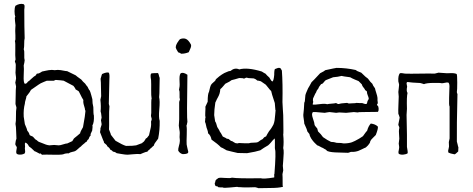

<svg xmlns="http://www.w3.org/2000/svg" viewBox="-20 -810 2474 1004"><path d="M331 -438 376 -416Q378 -413 405 -394Q413 -383 425 -373Q433 -361 438 -356Q439 -354 442.5 -346.5Q446 -339 449 -337Q453 -329 457.5 -311.5Q462 -294 463 -291Q463 -269 468 -250Q468 -212 471 -206Q473 -171 463 -153Q465 -149 463.5 -140.5Q462 -132 462 -127Q461 -124 458.5 -119.5Q456 -115 454.5 -111Q453 -107 454 -101Q447 -96 443 -82Q436 -78 433 -69Q430 -68 428 -66.5Q426 -65 424.5 -63.5Q423 -62 421 -60Q419 -58 417 -57Q407 -49 403 -44Q398 -41 388.5 -32Q379 -23 373 -20Q369 -18 357 -15.5Q345 -13 339 -8Q323 -9 310 -3Q297 0 256.5 -1Q216 -2 203 -1Q199 0 197 -3Q195 -6 194 -6Q192 -9 188.5 -7Q185 -5 184 -8Q181 -9 173.5 -13.5Q166 -18 161 -19Q140 -40 132 -44Q131 -45 129.5 -48Q128 -51 127 -52.5Q126 -54 124.5 -56Q123 -58 121 -59.5Q119 -61 117 -62.5Q115 -64 112 -64Q109 -60 110.5 -50Q112 -40 110 -36Q113 -13 110 -11Q111 -8 106.5 -6.5Q102 -5 101 -4Q94 -1 82 -1.5Q70 -2 66 -8Q63 -15 68 -38Q68 -42 64 -47Q60 -52 60 -57Q62 -77 66 -85Q65 -93 64.5 -121Q64 -149 61 -162Q64 -175 63.5 -203.5Q63 -232 66 -246Q66 -250 63.5 -256.5Q61 -263 61 -266Q62 -279 62 -310.5Q62 -342 64 -358Q61 -374 60 -378Q60 -381 62 -388Q64 -395 64 -399Q64 -403 63.5 -408Q63 -413 62 -419.5Q61 -426 61 -430Q61 -437 62 -449.5Q63 -462 62.5 -471Q62 -480 58 -487Q58 -491 60 -495Q62 -499 61 -503Q59 -517 60 -550.5Q61 -584 58 -596Q62 -599 60.5 -625.5Q59 -652 60 -660Q60 -663 60.5 -669Q61 -675 61 -678Q61 -680 58.5 -700Q56 -720 60 -722Q56 -733 56 -751.5Q56 -770 61 -780Q84 -794 104 -788Q108 -784 108.5 -779.5Q109 -775 108 -768.5Q107 -762 107 -760Q107 -661 109 -610Q109 -608 108 -604Q107 -600 107 -597Q107 -561 104 -553Q108 -543 107 -523.5Q106 -504 109 -495Q108 -483 104 -468Q106 -456 104 -416.5Q102 -377 110 -372Q114 -372 117 -373.5Q120 -375 123 -379Q126 -383 127 -384Q131 -385 136 -390.5Q141 -396 143 -397L159 -411Q163 -412 165 -414Q167 -416 169.5 -420Q172 -424 173 -425Q179 -425 183.5 -426.5Q188 -428 193 -431.5Q198 -435 200 -436Q205 -437 221 -440.5Q237 -444 246 -444Q249 -445 256.5 -444Q264 -443 266 -443Q269 -443 276.5 -444Q284 -445 288 -444Q296 -444 310 -441Q324 -438 331 -438ZM104 -200 110 -161Q122 -134 123 -126Q132 -117 135 -104Q138 -101 144 -99Q150 -97 151 -96Q154 -94 160 -86.5Q166 -79 172 -77Q180 -69 184 -68Q188 -67 199.5 -62Q211 -57 220 -54Q229 -51 238 -50Q242 -50 250 -51Q258 -52 263 -52Q267 -52 275 -51Q283 -50 287 -50Q295 -50 310 -55Q325 -60 332 -60Q333 -61 358 -72Q360 -74 363 -80Q366 -86 369 -88Q375 -92 384.5 -100.5Q394 -109 399 -113Q400 -122 414 -145Q426 -210 427 -231Q427 -233 425 -233Q425 -241 419.5 -257.5Q414 -274 416 -287Q412 -293 408 -300.5Q404 -308 399.5 -317.5Q395 -327 392 -332Q389 -335 383 -338Q377 -341 375 -343Q374 -348 369.5 -353.5Q365 -359 364 -361L313 -388Q302 -390 272 -392Q269 -392 265 -389.5Q261 -387 257 -388H225Q220 -386 210 -382Q200 -378 193 -374.5Q186 -371 181 -367L142 -340Q139 -334 135 -328Q131 -322 125.5 -315.5Q120 -309 118 -306Q118 -300 114 -288Q110 -276 110 -268Q102 -238 104 -200Z M692 -50 724 -62Q725 -66 729 -67Q733 -69 737.5 -77Q742 -85 743 -86Q748 -87 752.5 -94Q757 -101 759 -102Q760 -109 763.5 -121.5Q767 -134 769 -145.5Q771 -157 770 -170Q769 -174 771 -178Q773 -182 773 -185Q774 -188 772 -193.5Q770 -199 770 -201Q769 -204 770 -210.5Q771 -217 771 -219Q771 -222 771 -228.5Q771 -235 771 -240.5Q771 -246 771 -252Q771 -255 771 -273.5Q771 -292 773 -293Q770 -309 770.5 -340.5Q771 -372 770 -392Q765 -417 770 -425Q774 -428 806 -428Q809 -425 811 -415.5Q813 -406 815 -403Q814 -387 814 -352Q814 -317 812 -302Q817 -283 813 -239Q809 -195 815 -178Q816 -129 807 -85Q805 -81 799 -74Q793 -67 789.5 -61Q786 -55 784 -48Q780 -46 775 -40.5Q770 -35 766 -33Q765 -30 758.5 -25.5Q752 -21 751 -17Q742 -16 729.5 -10.5Q717 -5 714 -4Q701 -6 677.5 -3.5Q654 -1 647 -1Q636 -1 616 -4.5Q596 -8 590 -9Q582 -16 571 -17Q565 -25 558 -26Q553 -37 541 -45Q540 -51 532.5 -56.5Q525 -62 524 -64Q525 -67 519 -78Q504 -118 503 -119Q503 -122 504.5 -128Q506 -134 505 -138Q506 -142 508 -147.5Q510 -153 511 -157Q512 -161 510 -169.5Q508 -178 508 -181Q508 -184 510 -189.5Q512 -195 511 -198Q509 -221 506 -228Q509 -253 505 -288Q506 -291 507 -297.5Q508 -304 509 -307Q508 -319 508 -351Q508 -383 506 -398Q507 -400 509.5 -410Q512 -420 514 -423Q538 -434 549 -430Q554 -422 552 -395Q551 -374 550.5 -331.5Q550 -289 549 -267Q549 -264 551 -259Q553 -254 552 -250Q550 -231 550.5 -191Q551 -151 550 -133Q551 -129 555 -120Q559 -111 560 -105Q563 -100 584 -74Q621 -52 639 -47Q678 -47 692 -50Z M967 -537Q948 -529 928 -529Q925 -530 920.5 -533Q916 -536 912 -536Q900 -555 899 -561Q899 -566 900 -570.5Q901 -575 903.5 -579.5Q906 -584 907 -586Q918 -603 921 -605Q937 -612 951 -607Q965 -602 978 -578Q982 -570 975 -555Q968 -540 967 -537ZM960 -419 958 -244Q958 -183 960 -173Q959 -170 958 -163Q957 -156 955 -153Q958 -141 956.5 -105Q955 -69 956 -55Q957 -49 958.5 -42Q960 -35 961.5 -28.5Q963 -22 964 -19Q966 -10 958 -7Q950 -4 936 -4Q921 -7 912 -22Q911 -31 915.5 -46.5Q920 -62 920 -69Q921 -74 920 -82Q919 -90 919 -93Q919 -96 919.5 -104Q920 -112 920 -115Q920 -122 917.5 -135Q915 -148 915 -153Q915 -162 917 -186V-277Q919 -285 921 -290Q918 -297 919 -315Q920 -333 916 -340L919 -358Q920 -366 919 -382Q918 -398 919 -409.5Q920 -421 925 -427Q938 -434 960 -419Z M1461 81 1457 101Q1458 106 1458 156Q1457 158 1458.5 161Q1460 164 1459 167Q1436 173 1394.5 173Q1353 173 1332 174Q1328 173 1322.5 171Q1317 169 1314 169L1277 170Q1240 170 1240 169Q1223 169 1220 167Q1215 167 1182 170.5Q1149 174 1144 170Q1142 170 1133.5 170Q1125 170 1122 169Q1121 169 1119 166.5Q1117 164 1116 164Q1115 164 1112 164Q1109 164 1108 163Q1105 161 1103.5 153.5Q1102 146 1104 145Q1106 143 1106 142Q1105 136 1107.5 133.5Q1110 131 1111 129Q1112 128 1122 121Q1131 118 1156.5 120.5Q1182 123 1193 119Q1225 124 1343 122Q1358 127 1413 118Q1415 118 1414 109Q1413 100 1415 100Q1424 -15 1418 -30Q1417 -35 1417.5 -48Q1418 -61 1417.5 -74Q1417 -87 1416 -86Q1414 -85 1406 -76Q1398 -67 1396 -64Q1394 -61 1389 -56.5Q1384 -52 1382 -50Q1359 -37 1341 -24Q1320 -17 1272 -9Q1259 -10 1223 -10Q1212 -12 1193 -17Q1174 -22 1165 -24Q1140 -39 1135 -40Q1119 -57 1086 -80Q1082 -102 1068 -113Q1068 -121 1064.5 -130.5Q1061 -140 1060 -143Q1055 -169 1052 -172Q1053 -175 1053 -184.5Q1053 -194 1055 -197Q1052 -203 1053.5 -224Q1055 -245 1054 -252Q1056 -258 1066 -278Q1066 -320 1073 -330Q1079 -359 1084 -367Q1087 -372 1095.5 -379Q1104 -386 1106 -389Q1107 -390 1107 -391Q1107 -392 1107.5 -392.5Q1108 -393 1108 -394Q1110 -397 1117 -402.5Q1124 -408 1127 -411Q1140 -421 1153 -428Q1157 -429 1167 -434Q1177 -439 1185 -439Q1208 -458 1231 -447Q1273 -459 1349 -436Q1364 -426 1368 -425Q1377 -414 1388 -405Q1390 -403 1394.5 -394.5Q1399 -386 1404 -384Q1411 -385 1414 -419Q1414 -422 1414 -427Q1414 -432 1414.5 -435.5Q1415 -439 1415.5 -443Q1416 -447 1418 -449Q1434 -456 1440 -455Q1444 -455 1446.5 -453Q1449 -451 1450.5 -447Q1452 -443 1454 -441Q1459 -373 1457 -276Q1457 -263 1459 -239Q1461 -215 1461 -208Q1461 -201 1461.5 -173.5Q1462 -146 1462 -127Q1462 -108 1461 -107Q1465 -64 1461 -36Q1464 -26 1463.5 -9.5Q1463 7 1461 31.5Q1459 56 1459 57Q1459 61 1460 69Q1461 77 1461 81ZM1417 -271Q1399 -325 1398 -334Q1392 -339 1383 -351Q1374 -363 1370 -367Q1346 -383 1344 -385Q1341 -385 1336 -387Q1331 -389 1327 -388Q1315 -398 1307 -400Q1302 -401 1289.5 -401Q1277 -401 1270 -404Q1266 -404 1262 -401.5Q1258 -399 1255 -399Q1251 -402 1231 -402Q1205 -394 1191 -391Q1185 -385 1158 -372Q1156 -370 1147 -359Q1138 -348 1132 -344Q1131 -330 1128 -320.5Q1125 -311 1120 -302Q1115 -293 1114 -291Q1113 -287 1110 -282Q1107 -277 1106 -274Q1100 -235 1100 -208Q1105 -179 1105 -175Q1110 -170 1116 -146Q1129 -126 1130 -121Q1133 -119 1145 -96Q1165 -87 1167 -84Q1172 -85 1175.5 -83Q1179 -81 1182.5 -77.5Q1186 -74 1189 -73Q1194 -73 1202.5 -66.5Q1211 -60 1218 -61Q1221 -59 1225.5 -61Q1230 -63 1233 -62Q1264 -60 1282 -61Q1289 -64 1306 -64Q1323 -64 1329 -67Q1346 -80 1354 -83Q1363 -96 1371 -96Q1373 -100 1377.5 -108.5Q1382 -117 1387 -124Q1389 -126 1393 -131.5Q1397 -137 1399 -140Q1401 -144 1405 -150Q1409 -156 1410 -159Q1414 -169 1416 -181.5Q1418 -194 1419 -210Q1420 -226 1421 -233Q1421 -235 1420 -235Z M1954 -298V-285Q1954 -283 1955 -277.5Q1956 -272 1955 -269Q1954 -266 1951 -263Q1951 -260 1954 -258Q1957 -256 1957 -254Q1959 -253 1959 -248.5Q1959 -244 1960 -243Q1961 -232 1956 -225Q1930 -224 1877 -224Q1853 -224 1850 -222Q1837 -224 1830.5 -224Q1824 -224 1810 -222Q1796 -220 1790 -220Q1784 -220 1772 -221Q1760 -222 1754 -222Q1751 -222 1745.5 -221Q1740 -220 1738 -220Q1733 -220 1721 -222Q1709 -224 1703 -224Q1698 -224 1689 -222Q1680 -220 1678 -220Q1669 -220 1648.5 -222.5Q1628 -225 1617 -224Q1607 -217 1616 -191.5Q1625 -166 1625 -157Q1626 -153 1631.5 -147Q1637 -141 1639 -138Q1641 -133 1643 -123Q1659 -108 1669 -93Q1693 -76 1711 -68Q1726 -68 1741 -63Q1767 -63 1777 -60Q1802 -60 1820 -66Q1834 -71 1858 -85Q1861 -86 1867.5 -91Q1874 -96 1878 -98Q1894 -121 1900 -127Q1906 -150 1919 -164Q1943 -161 1956 -148Q1958 -137 1945 -104Q1942 -100 1930.5 -89.5Q1919 -79 1916 -71Q1916 -63 1904.5 -50Q1893 -37 1886 -36Q1882 -34 1871.5 -29Q1861 -24 1855 -21.5Q1849 -19 1838.5 -17Q1828 -15 1817 -16Q1814 -16 1808.5 -13.5Q1803 -11 1799 -11Q1790 -12 1750.5 -12.5Q1711 -13 1695 -19Q1692 -19 1688.5 -23Q1685 -27 1683 -28Q1681 -29 1676 -31.5Q1671 -34 1669 -36Q1663 -38 1653.5 -43.5Q1644 -49 1639 -50Q1637 -52 1630.5 -58Q1624 -64 1622 -66.5Q1620 -69 1615 -75Q1610 -81 1607.5 -85.5Q1605 -90 1602 -96Q1599 -102 1598 -109Q1597 -110 1587 -123Q1586 -132 1571 -164Q1571 -171 1568.5 -186Q1566 -201 1566 -209L1569 -239L1571 -272Q1571 -274 1572.5 -276.5Q1574 -279 1574 -280Q1575 -285 1575.5 -297Q1576 -309 1577 -313Q1579 -321 1584.5 -333Q1590 -345 1591 -348Q1592 -350 1599 -361.5Q1606 -373 1609 -380Q1617 -387 1654 -427Q1678 -439 1681 -443Q1736 -455 1740 -455Q1790 -455 1840 -444Q1843 -441 1848 -438.5Q1853 -436 1859 -434Q1865 -432 1869 -430Q1895 -404 1904 -399Q1918 -379 1927 -372Q1929 -364 1941 -348Q1942 -341 1947.5 -324.5Q1953 -308 1954 -298ZM1902 -282Q1909 -291 1908 -296.5Q1907 -302 1902.5 -313Q1898 -324 1899 -331Q1898 -333 1894 -336L1889 -339Q1888 -340 1888 -341Q1888 -342 1888 -343Q1874 -359 1872 -369Q1863 -377 1855 -386Q1852 -387 1835.5 -394Q1819 -401 1811 -406Q1772 -411 1766 -413Q1748 -408 1722 -406Q1690 -393 1684 -391Q1680 -389 1674 -381Q1668 -373 1665 -372Q1664 -371 1662 -371Q1660 -371 1659 -370Q1657 -368 1650 -358Q1648 -356 1646.5 -351.5Q1645 -347 1643 -345Q1642 -344 1638 -338.5Q1634 -333 1634 -329Q1631 -327 1617 -295Q1615 -284 1618 -277Q1618 -276 1616 -269.5Q1614 -263 1617 -263Q1626 -262 1652.5 -265.5Q1679 -269 1691 -265Q1698 -267 1714 -268Q1730 -269 1736 -271Q1739 -271 1743.5 -268Q1748 -265 1752 -266Q1761 -270 1795 -272Q1797 -272 1800.5 -270Q1804 -268 1807 -269Q1813 -270 1825.5 -270Q1838 -270 1845 -272Q1847 -271 1874 -271Q1876 -271 1883 -268Q1890 -265 1896 -266Q1900 -269 1902 -282Z M2253 -425 2273 -430Q2312 -427 2317 -427Q2323 -427 2334 -427.5Q2345 -428 2353.5 -427Q2362 -426 2368 -423Q2371 -418 2371 -378Q2371 -338 2369 -329Q2369 -325 2371 -321Q2373 -317 2372 -313Q2368 -149 2369 -70Q2371 -65 2373 -54.5Q2375 -44 2377 -40Q2377 -25 2376 -18Q2362 -4 2357 -3Q2334 -7 2325 -12Q2323 -19 2323.5 -22.5Q2324 -26 2326 -33.5Q2328 -41 2328 -44Q2328 -61 2327 -67L2331 -86V-253Q2327 -258 2328.5 -299Q2330 -340 2330 -348Q2332 -371 2325 -378Q2318 -380 2306.5 -377Q2295 -374 2287 -375Q2283 -377 2246.5 -376.5Q2210 -376 2197 -370Q2193 -371 2186.5 -373.5Q2180 -376 2177 -376L2141 -378Q2137 -378 2130 -379Q2123 -380 2118 -380.5Q2113 -381 2109 -381Q2106 -378 2106 -374Q2106 -370 2107.5 -365Q2109 -360 2109 -357Q2104 -334 2111 -324Q2106 -305 2108 -241Q2108 -236 2107 -225Q2106 -214 2106 -209Q2106 -192 2107 -157.5Q2108 -123 2108 -105V-42Q2113 -15 2112 -9Q2105 -3 2089.5 -1.5Q2074 0 2065 -6Q2063 -13 2063.5 -16Q2064 -19 2065.5 -26Q2067 -33 2067 -36Q2068 -40 2066.5 -48Q2065 -56 2065 -59Q2065 -64 2066.5 -72Q2068 -80 2068 -85Q2068 -91 2067 -102Q2066 -113 2066 -122.5Q2066 -132 2068 -140Q2069 -144 2066 -149.5Q2063 -155 2063 -159Q2067 -183 2070 -195Q2069 -200 2066.5 -206.5Q2064 -213 2063 -215Q2062 -232 2063.5 -263Q2065 -294 2065 -305Q2065 -309 2064 -317Q2063 -325 2063 -329Q2063 -334 2065 -347Q2067 -360 2067 -367Q2067 -369 2065.5 -374.5Q2064 -380 2063 -384Q2061 -415 2071 -427Q2079 -429 2098 -425Q2124 -424 2176.5 -425Q2229 -426 2253 -425ZM2287 -362 2288 -360 2289 -359 2288 -361Z"/></svg>

Font: FuturaRenner Light
Style: Regular
Weight: 300
Designer: BSozoo
Foundry: BSozoo
Version: Version 1.001;PS 001.001;hotconv 1.0.70;makeotf.lib2.5.58329